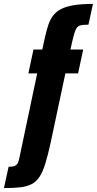

<svg xmlns="http://www.w3.org/2000/svg" viewBox="-103 -763 495 981"><path d="M-83 198 -59 89Q-36 89 -25.5 83.5Q-15 78 -10.5 67Q-6 56 -3 39L87 -388H42L68 -510H113L127 -574Q135 -609 144 -636Q153 -663 168.5 -683.5Q184 -704 209.5 -717Q235 -730 274.5 -736.5Q314 -743 372 -743L349 -637Q320 -637 305.5 -632.5Q291 -628 283.5 -611Q276 -594 267 -555L257 -510H322L296 -388H231L156 -35Q142 29 129 71.5Q116 114 99.5 139.5Q83 165 59 177.5Q35 190 0.5 194Q-34 198 -83 198Z"/></svg>

Font: Saira Condensed Black
Style: Italic
Weight: 900
Width: 3
Italic angle: -12°
Designer: Hector Gatti with collaboration of the Omnibus-Type team
Foundry: Omnibus-Type
Version: Version 1.101